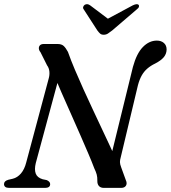

<svg xmlns="http://www.w3.org/2000/svg" viewBox="-20 -914 831 934"><path d="M154 -120.5 275 -568.5 237 -562.5Q257 -514.5 280 -462Q303 -409.5 326.5 -357Q350 -304.5 371.2 -255.8Q392.5 -207 410 -166Q427.5 -125 438.5 -95.5Q447 -78 450.5 -64.8Q454 -51.5 453.5 -35Q453 -18.5 461.2 -9.2Q469.5 0 485 0H569.5Q586 0 592.8 -11Q599.5 -22 592 -38L569.5 -100Q563.5 -115.5 563.5 -125.8Q563.5 -136 567.5 -149.5L651 -499.5Q658.5 -527.5 669.5 -547Q680.5 -566.5 696.8 -580.5Q713 -594.5 735 -605Q763 -619.5 776.5 -635.5Q790 -651.5 790.5 -673Q790.5 -693.5 777.2 -705Q764 -716.5 743 -716.5Q705.5 -716.5 675 -685.2Q644.5 -654 626.5 -588L509 -109L550 -124.5Q535.5 -159.5 516.2 -200.8Q497 -242 475.2 -288.2Q453.5 -334.5 430.8 -382.8Q408 -431 386 -479.8Q364 -528.5 344.5 -574.5Q325 -620.5 310.5 -661.5Q300 -681 289.8 -690.5Q279.5 -700 259.5 -700H193.5Q180.5 -700 174.5 -693.8Q168.5 -687.5 169 -678.2Q169.5 -669 177 -660L209 -596Q218.5 -583.5 220.2 -566.2Q222 -549 216.5 -530.5L107.5 -123.5Q99 -90 81.8 -70Q64.5 -50 42 -44.5L20.5 -39.5Q-0.5 -33.5 -0.5 -18.5Q-0.5 -10 5.5 -5Q11.5 0 24.5 0H200Q211 0 217.5 -4.5Q224 -9 224 -18.5Q224 -25 219.2 -30Q214.5 -35 207 -38L187.5 -42Q161 -50 153.8 -69.8Q146.5 -89.5 154 -120.5ZM521.5 -810.5 418.5 -888Q404.5 -898 392 -890.5Q387 -887 384.8 -880.8Q382.5 -874.5 387.5 -868L453.5 -766Q460.5 -756.5 466.8 -750.8Q473 -745 484.5 -745Q496 -745 505 -750.8Q514 -756.5 526 -766L645 -868Q654 -874.5 655.8 -880.8Q657.5 -887 654 -890.5Q650 -894.5 642.8 -893.5Q635.5 -892.5 626 -888L481.5 -810.5Z"/></svg>

Font: Fraunces
Style: Italic
Weight: 400
Italic angle: -16°
Version: Version 1.000;[b76b70a41]